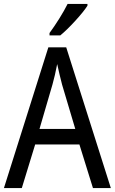

<svg xmlns="http://www.w3.org/2000/svg" viewBox="-20 -957 585 977"><path d="M324 -937Q307 -903 282 -863Q257 -823 232 -789V-777H287Q320 -804 363 -851Q406 -898 425 -928V-937ZM181 -301 247 -527Q253 -548 259.5 -576Q266 -604 271 -631Q275 -610 283 -578Q291 -546 296 -526L363 -301ZM544 0 317 -716H226L0 0H91L159 -222H384L453 0Z"/></svg>

Font: Noto Sans UI SemiCondensed
Style: Regular
Weight: 400
Width: 4
Designer: Monotype Design Team
Foundry: Monotype Imaging Inc.
Version: 1.001